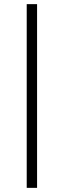

<svg xmlns="http://www.w3.org/2000/svg" viewBox="-20 -907 307 927"><path d="M109 -887H159V0H109Z"/></svg>

Font: Hilab Light
Style: Regular
Weight: 300
Designer: Cristianderson Lima
Foundry: Cristianderson
Version: Version 1.0